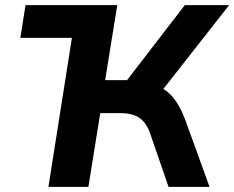

<svg xmlns="http://www.w3.org/2000/svg" viewBox="-20 -725 909 745"><path d="M168 0 259 -578H59L79 -705H435L388 -414H473L697 -705H869L614 -380Q644 -361 664.5 -329.5Q685 -298 701 -254L793 0H634L565 -200Q550 -247 522.5 -266.5Q495 -286 448 -286H369L323 0Z"/></svg>

Font: Nunito Sans ExtraBold
Style: Italic
Weight: 800
Italic angle: -9°
Designer: Vernon Adams
Foundry: Vernon Adams
Version: Version 3.006; ttfautohint (v1.8.3)